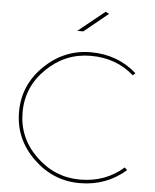

<svg xmlns="http://www.w3.org/2000/svg" viewBox="-60 -972 826 1022"><g transform="rotate(5 352.5 -460.5)"><path d="M648.9 -608.9 636.2 -596.2Q541 -680.2 405 -680.2Q269 -680.2 168.9 -583Q68.8 -485.8 68.8 -349.4Q68.8 -212.9 168.9 -116Q269 -19 404.5 -19Q540 -19 636.2 -104L649.9 -90.8Q545.9 0 403.6 0Q261.2 0 155.5 -103Q49.8 -206.1 49.8 -350.1Q49.8 -494.1 155.5 -596.7Q261.2 -699.2 403.8 -699.2Q546.4 -699.2 648.9 -608.9ZM481.9 -911.1 353 -806.2H320.8L462.9 -920.9Z"/></g></svg>

Font: Montserrat-Hairline
Style: Regular
Weight: 250
Designer: Julieta Ulanovsky
Foundry: Julieta Ulanovsky
Version: Version 1.000;PS 002.000;hotconv 1.0.70;makeotf.lib2.5.58329